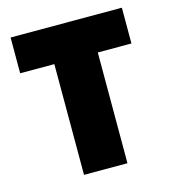

<svg xmlns="http://www.w3.org/2000/svg" viewBox="-88 -626 627 700"><g transform="rotate(-15 225.0 -276.5)"><path d="M435 -553H15V-418H144V0H308V-418H435Z"/></g></svg>

Font: Noto Sans Display Condensed Black
Style: Regular
Weight: 900
Width: 3
Designer: Monotype Design team
Foundry: Monotype Imaging Inc.
Version: 1.000